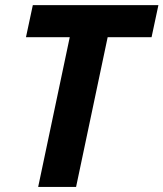

<svg xmlns="http://www.w3.org/2000/svg" viewBox="-20 -734 642 754"><path d="M278.8 0H129.9L253.9 -587.9H82L108.9 -713.9H602.1L575.2 -587.9H402.8Z"/></svg>

Font: Zoram GWebM
Style: Bold Italic
Weight: 700
Italic angle: -12°
Foundry: Ascender Corporation
Version: Version 1.000